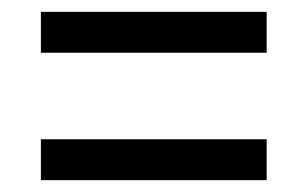

<svg xmlns="http://www.w3.org/2000/svg" viewBox="-20 -460 519 324"><path d="M430 -225V-156H49V-225ZM430 -440V-371H49V-440Z"/></svg>

Font: Georama ExtraCondensed Thin
Style: Regular
Weight: 400
Version: Version 1.001